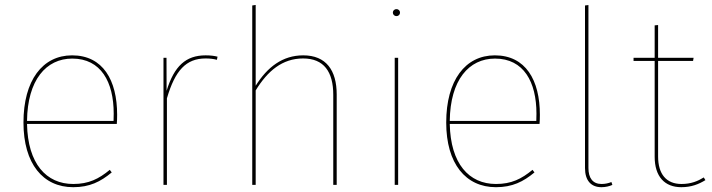

<svg xmlns="http://www.w3.org/2000/svg" viewBox="-20 -754 2905 783"><path d="M457.7 -285.9C457.7 -427 399.9 -528.3 273.9 -528.3C153.4 -528.3 75.7 -426 75.7 -254.3C75.7 -86.3 155.3 9.4 278.6 9.4C345.6 9.4 390.1 -13 435.6 -50.8L427.7 -61.4C382.7 -24.3 341.9 -3.7 278.6 -3.7C168.9 -3.7 93.2 -86.2 90.2 -248.6H456.3C457.3 -260.4 457.7 -271.4 457.7 -285.8ZM443.1 -260.8H90.2C92.1 -428 168.2 -515.1 274.7 -515.1C392 -515.1 443.7 -419.4 443.7 -290.6C443.7 -277.1 443.7 -270.8 443.1 -260.8Z M818.6 -528.3C738.1 -528.3 690.4 -484.9 659.4 -383.7L659 -518.3H646.7V0H660.7V-352.9C694 -466.7 738.7 -515.6 818.6 -515.6C837.3 -515.6 851.6 -513.6 864.6 -510.1L867.1 -522.9C855 -525.9 840.3 -528.3 818.6 -528.3Z M1216.6 -528.3C1132.1 -528.3 1070.2 -480.2 1022.7 -404.4V-733.8L1008.7 -731.7V0H1022.7V-385.3C1071.1 -464.4 1131.3 -515.6 1216.1 -515.6C1301 -515.6 1339.1 -461 1339.1 -367.1V0H1353.1V-368.8C1353.1 -467.1 1310.1 -528.3 1216.6 -528.3Z M1596.7 -716.7C1587.6 -716.7 1582.1 -709.9 1582.1 -702.6C1582.1 -695.3 1587.6 -688.4 1596.7 -688.4C1606.3 -688.4 1611.3 -695.3 1611.3 -702.6C1611.3 -709.8 1606.3 -716.7 1596.7 -716.7ZM1603.7 -518.3H1589.7V0H1603.7Z M2181.7 -285.9C2181.7 -427 2123.9 -528.3 1997.9 -528.3C1877.4 -528.3 1799.7 -426 1799.7 -254.3C1799.7 -86.3 1879.3 9.4 2002.6 9.4C2069.6 9.4 2114.1 -13 2159.6 -50.8L2151.7 -61.4C2106.7 -24.3 2065.9 -3.7 2002.6 -3.7C1892.9 -3.7 1817.2 -86.2 1814.2 -248.6H2180.3C2181.3 -260.4 2181.7 -271.4 2181.7 -285.8ZM2167.1 -260.8H1814.2C1816.1 -428 1892.2 -515.1 1998.7 -515.1C2116 -515.1 2167.7 -419.4 2167.7 -290.6C2167.7 -277.1 2167.7 -270.8 2167.1 -260.8Z M2432.9 9.4C2449.1 9.4 2464.9 5.6 2477.3 0.1L2473.4 -11.7C2461.4 -6.7 2447.8 -3.7 2433.3 -3.7C2397.3 -3.7 2379.7 -27.9 2379.7 -69.1V-733.4L2365.7 -731.7V-68.7C2365.7 -17.3 2390.7 9.4 2432.8 9.4Z M2850.1 -30.4C2825.9 -15.4 2797.9 -3.7 2759.3 -3.7C2697.4 -3.7 2663.8 -43.8 2663.8 -116V-505.6H2806.4L2808.6 -518.3H2663.8V-651.9L2649.8 -650.6V-518.3H2563.7V-505.6H2649.8V-115.1C2649.8 -33.7 2690.8 9.4 2758.4 9.4C2800 9.4 2830 -3.1 2856.7 -19.4Z"/></svg>

Font: Fira Sans Hair
Style: Regular
Weight: 100
Designer: bBox Type GmbH & Carrois Corporate GbR & Edenspiekermann AG
Foundry: bBox Type GmbH & Carrois Corporate GbR & Edenspiekermann AG
Version: Version 4.300;PS 004.300;hotconv 1.0.88;makeotf.lib2.5.64775